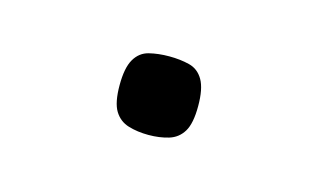

<svg xmlns="http://www.w3.org/2000/svg" viewBox="-31 -932 335 203"><g transform="rotate(15 136.5 -831.0)"><path d="M137 -788Q125 -788 115 -791Q105 -794 99.5 -803Q94 -812 94 -831Q94 -850 99.5 -859.5Q105 -869 115 -871.5Q125 -874 137 -874Q149 -874 159 -871.5Q169 -869 174.5 -859.5Q180 -850 180 -831Q180 -812 174.5 -803Q169 -794 159 -791Q149 -788 137 -788Z"/></g></svg>

Font: Matangi Medium
Style: Regular
Weight: 500
Designer: Prashant Pant
Foundry: The Graphic Ant
Version: Version 3.002